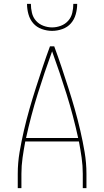

<svg xmlns="http://www.w3.org/2000/svg" viewBox="-20 -975 540 995"><path d="M72 0V-74Q72 -131 81.5 -187Q91 -243 104 -299Q117 -355 132.5 -409.5Q148 -464 165.5 -518.5Q183 -573 201 -627Q219 -681 239 -735H261Q281 -681 299 -627Q317 -573 334.5 -518.5Q352 -464 367.5 -409.5Q383 -355 396 -299Q409 -243 418.5 -187Q428 -131 428 -74V0H409V-74Q409 -116 403 -158Q397 -200 389 -242H111Q103 -200 97 -158Q91 -116 91 -74V0ZM385 -260Q360 -375 325 -487Q290 -599 250 -709Q210 -599 175 -487Q140 -375 115 -260ZM250 -815Q223 -815 196.5 -824.5Q170 -834 152.5 -854Q135 -874 127.5 -901Q120 -928 120 -955H140Q140 -932 145.5 -908.5Q151 -885 166.5 -867.5Q182 -850 204.5 -841.5Q227 -833 250 -833Q273 -833 295.5 -841.5Q318 -850 333.5 -867.5Q349 -885 354.5 -908.5Q360 -932 360 -955H380Q380 -928 372.5 -901Q365 -874 347.5 -854Q330 -834 303.5 -824.5Q277 -815 250 -815Z"/></svg>

Font: Zed Mono Thin
Style: Regular
Weight: 100
Monospace: yes
Designer: Belleve Invis
Foundry: Belleve Invis
Version: Version 1.0.0; ttfautohint (v1.8.4)